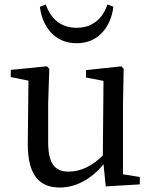

<svg xmlns="http://www.w3.org/2000/svg" viewBox="-20 -823 683 857"><path d="M460 -803C439 -744 397 -699 322 -699C246 -699 206 -744 184 -803L158 -793C168 -708 221 -630 322 -630C423 -630 476 -708 486 -793ZM529 -45V-361L532 -516L522 -527L364 -510V-477L442 -462L439 -129C391 -81 339 -57 286 -57C226 -57 195 -91 195 -189V-361L200 -516L189 -527L28 -511V-479L107 -463L104 -184C103 -38 158 14 247 14C316 14 386 -21 442 -90L452 9L604 0V-33Z"/></svg>

Font: Noto Serif CJK JP Medium
Style: Regular
Weight: 500
Designer: Ryoko NISHIZUKA 西塚涼子 (kana & ideographs); Frank Grießhammer (Latin, Greek & Cyrillic); Wenlong ZHANG 张文龙 (bopomofo); San
Foundry: Adobe Systems Incorporated
Version: Version 1.000;PS 1;hotconv 16.6.53;makeotf.lib2.5.65590